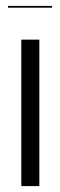

<svg xmlns="http://www.w3.org/2000/svg" viewBox="-20 -629 203 649"><path d="M156 -609H7V-603H156ZM52 -495V0H113V-495Z"/></svg>

Font: Moniqa Display
Style: Regular
Weight: 400
Designer: Rajesh Rajput
Foundry: Rajesh Rajput
Version: Version 1.000